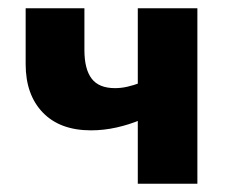

<svg xmlns="http://www.w3.org/2000/svg" viewBox="-20 -444 553 464"><path d="M200 -129Q125 -129 83.5 -172Q42 -215 42 -289V-424H184V-323Q184 -277 201.5 -254Q219 -231 258 -231Q273 -231 288 -234.5Q303 -238 316.5 -243Q330 -248 338 -251L365 -180Q347 -166 320 -154.5Q293 -143 262 -136Q231 -129 200 -129ZM313 0V-424H457V0Z"/></svg>

Font: Ysabeau Infant ExtraBold
Style: Regular
Weight: 800
Designer: Christian Thalmann (Catharsis Fonts)
Version: Version 2.001;gftools[0.9.30]; featfreeze: ss01,ss02,lnum